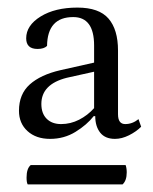

<svg xmlns="http://www.w3.org/2000/svg" viewBox="-20 -757 403 506"><path d="M112 -391Q75 -391 52.5 -411.5Q30 -432 30 -465Q30 -509 58.5 -534.5Q87 -560 139 -572L228 -592V-637Q228 -712 173 -712Q105 -712 104 -636Q96 -628 79 -628Q49 -628 49 -656Q49 -690 87 -713.5Q125 -737 184 -737Q241 -737 266 -708Q291 -679 291 -624V-456Q291 -430 310 -430Q329 -430 345 -443L352 -423Q339 -410 320 -400.5Q301 -391 283 -391Q257 -391 244 -407.5Q231 -424 231 -451H227Q209 -428 179 -409.5Q149 -391 112 -391ZM141 -430Q166 -430 188.5 -441.5Q211 -453 228 -472V-568L156 -552Q89 -535 89 -483Q89 -458 103 -444Q117 -430 141 -430ZM303 -271H53Q50 -276 50 -289Q50 -313 61 -322H311Q312 -320 313 -314.5Q314 -309 314 -303Q314 -281 303 -271Z"/></svg>

Font: Petrona Light
Style: Regular
Weight: 300
Designer: Ringo R. Seeber
Foundry: Ringo R. Seeber
Version: Version 2.001; ttfautohint (v1.8.3)